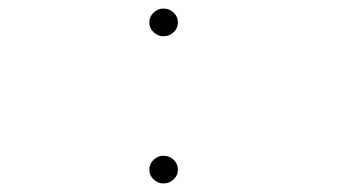

<svg xmlns="http://www.w3.org/2000/svg" viewBox="-20 -419 790 450"><path d="M363 -334Q350 -334 340 -343.5Q330 -353 330 -366Q330 -380 340 -389.5Q350 -399 363 -399Q377 -399 387 -389.5Q397 -380 397 -366Q397 -353 387 -343.5Q377 -334 363 -334ZM363 11Q350 11 340 1.5Q330 -8 330 -21Q330 -35 340 -44.5Q350 -54 363 -54Q377 -54 387 -44.5Q397 -35 397 -21Q397 -8 387 1.5Q377 11 363 11Z"/></svg>

Font: Inconsolata ExtraExpanded ExtraLight
Style: Regular
Weight: 200
Width: 8
Monospace: yes
Designer: Raph Levien, Cyreal, Brenton Simpson
Foundry: Raph Levien, Cyreal, Google
Version: Version 3.100; ttfautohint (v1.8.4.7-5d5b)